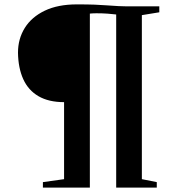

<svg xmlns="http://www.w3.org/2000/svg" viewBox="-20 -855 818 875"><path d="M272 -38.5V-389.5Q202 -389.5 155.5 -416.5Q109 -443.5 86 -494.2Q63 -545 62 -615Q62 -678 93 -727.8Q124 -777.5 183.8 -806.2Q243.5 -835 330.5 -835Q379 -835 411.2 -833.8Q443.5 -832.5 468.5 -830.5Q493.5 -828.5 519.8 -827.2Q546 -826 582.5 -826H706V-799L626.5 -786V-38.5L694.5 -25V0H509.5V-789Q493.5 -791 470.2 -792.8Q447 -794.5 419 -794.5Q410 -794.5 401.2 -794Q392.5 -793.5 389.5 -793V0H175.5V-25Z"/></svg>

Font: Merriweather 120pt
Style: Bold
Weight: 700
Designer: Eben Sorkin
Foundry: Eben Sorkin
Version: Version 2.100